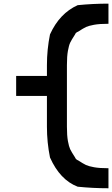

<svg xmlns="http://www.w3.org/2000/svg" viewBox="-20 -853 608 1040"><path d="M400.8 14.2Q431.7 34.2 445.8 40.8Q460 47.5 489.6 52.9Q519.2 58.3 567.5 58.3V166.7Q482.5 166.7 400.8 158.3Q305 121.7 250.8 0Q234.2 -81.7 234.2 -166.7V-333.3H67.5V-441.7H234.2V-500Q234.2 -585 250.8 -666.7Q302.5 -780.8 400.8 -825Q482.5 -833.3 567.5 -833.3V-724.2Q519.2 -724.2 489.6 -718.8Q460 -713.3 445.8 -706.7Q431.7 -700 400.8 -680V-680.8Q389.2 -675 386.7 -666.7Q366.7 -635.8 360 -621.7Q353.3 -607.5 347.9 -577.9Q342.5 -548.3 342.5 -500V-166.7Q342.5 -118.3 347.9 -88.8Q353.3 -59.2 360 -45Q366.7 -30.8 386.7 0Q390 9.2 400.8 15Z"/></svg>

Font: 0xA000
Style: Bold
Weight: 700
Version: Version 0.1